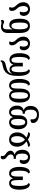

<svg xmlns="http://www.w3.org/2000/svg" viewBox="2021 -2833 1064 5146"><g transform="rotate(-90 2553.0 -260.0)"><path d="M177 7C201 7 217 -4 217 -33C163 -48 142 -136 142 -268C142 -424 166 -495 222 -495C281 -495 299 -441 299 -322V-180H395V-322C395 -441 413 -495 472 -495C528 -495 552 -424 552 -268C552 -140 531 -51 479 -34C479 -6 491 7 520 7C593 7 653 -99 653 -268C653 -459 583 -548 478 -548C427 -548 372 -522 349 -446H345C323 -522 270 -548 219 -548C107 -548 41 -459 41 -268C41 -98 107 7 177 7Z M916 12C1041 12 1111 -70 1111 -192C1111 -317 1052 -385 982 -398V-400C1052 -421 1087 -460 1087 -510C1087 -577 1038 -611 996 -641C967 -662 944 -685 944 -719C944 -732 946 -744 952 -757C942 -766 930 -772 909 -772C871 -772 855 -741 855 -712C855 -660 886 -632 921 -606C956 -580 986 -555 986 -507C986 -461 958 -424 898 -424H868V-367H900C979 -367 1010 -319 1010 -194C1010 -96 979 -41 915 -41C858 -41 828 -91 828 -160C828 -198 834 -226 845 -252C831 -260 819 -263 807 -263C759 -263 730 -219 730 -155C730 -60 804 12 916 12Z M1241 12C1277 12 1329 -8 1385 -45C1441 -8 1488 12 1526 12C1569 12 1579 -17 1579 -41C1529 -41 1485 -55 1439 -84C1527 -145 1578 -233 1578 -328C1578 -458 1503 -548 1388 -548C1262 -548 1192 -458 1194 -328C1196 -232 1248 -145 1333 -84C1287 -55 1244 -41 1194 -41C1194 -11 1205 12 1241 12ZM1385 -124C1315 -179 1297 -252 1296 -330C1296 -420 1321 -494 1386 -494C1452 -494 1478 -420 1477 -330C1476 -248 1454 -179 1385 -124Z M2055 252C2206 252 2287 163 2287 28C2287 -69 2244 -135 2173 -153V-155C2244 -180 2296 -232 2296 -336C2296 -461 2225 -548 2122 -548C2069 -548 2012 -522 1989 -446H1986C1964 -521 1898 -548 1849 -548C1727 -548 1662 -454 1662 -304C1662 -152 1735 -61 1850 -61C1970 -61 2037 -152 2037 -304V-340C2037 -443 2055 -495 2114 -495C2170 -495 2195 -422 2195 -333C2195 -220 2150 -183 2101 -183H2078V-126H2096C2165 -126 2186 -64 2186 32C2186 134 2144 199 2055 199C1981 199 1927 162 1927 73C1927 60 1929 48 1931 34C1920 30 1908 27 1896 27C1862 27 1828 48 1828 95C1828 182 1913 252 2055 252ZM1851 -115C1788 -115 1763 -189 1763 -304C1763 -420 1787 -495 1850 -495C1916 -495 1939 -435 1939 -304C1939 -189 1912 -115 1851 -115Z M2565 12C2685 12 2752 -78 2752 -268V-323C2752 -443 2771 -495 2829 -495C2885 -495 2909 -422 2909 -268C2909 -140 2888 -51 2836 -34C2836 -6 2848 7 2877 7C2950 7 3011 -99 3011 -268C3011 -459 2940 -548 2836 -548C2784 -548 2727 -522 2704 -446H2701C2679 -521 2613 -548 2564 -548C2442 -548 2377 -454 2377 -268C2377 -78 2450 12 2565 12ZM2566 -41C2503 -41 2478 -116 2478 -268C2478 -420 2502 -495 2565 -495C2631 -495 2654 -435 2654 -268C2654 -116 2627 -41 2566 -41Z M3225 7C3249 7 3265 -4 3265 -33C3211 -48 3190 -136 3190 -268C3190 -414 3214 -484 3270 -484C3329 -484 3347 -430 3347 -319V-180H3443V-319C3443 -430 3461 -484 3520 -484C3576 -484 3600 -414 3600 -268C3600 -140 3579 -51 3527 -34C3527 -6 3539 7 3568 7C3641 7 3701 -99 3701 -268C3701 -448 3631 -538 3526 -538C3475 -538 3420 -512 3397 -436H3393C3371 -512 3318 -538 3268 -538C3225 -538 3177 -516 3150 -466H3148C3169 -564 3232 -604 3346 -628C3460 -651 3509 -678 3509 -772H3475C3468 -739 3432 -733 3348 -716C3156 -677 3092 -547 3092 -329V-279C3092 -98 3155 7 3225 7Z M3958 12C4062 12 4144 -52 4144 -164C4144 -270 4093 -319 4052 -364C4024 -395 4000 -425 4000 -474C4000 -496 4007 -520 4016 -533C4006 -542 3994 -548 3973 -548C3935 -548 3911 -517 3911 -478C3911 -409 3941 -374 3972 -338C4007 -298 4042 -256 4042 -166C4042 -89 4012 -41 3958 -41C3905 -41 3876 -91 3876 -160C3876 -198 3882 -226 3893 -252C3879 -260 3867 -263 3855 -263C3807 -263 3778 -219 3778 -155C3778 -60 3849 12 3958 12Z M4432 10C4564 10 4624 -75 4624 -265C4624 -457 4565 -543 4460 -543C4399 -543 4365 -508 4342 -458H4338C4340 -489 4340 -527 4340 -553V-612C4340 -689 4371 -715 4424 -715C4450 -715 4470 -707 4486 -699C4504 -689 4518 -682 4540 -682C4567 -682 4592 -700 4592 -730C4592 -754 4579 -766 4566 -772C4552 -755 4536 -751 4517 -751C4500 -751 4487 -753 4470 -758C4454 -763 4437 -766 4410 -766C4318 -766 4242 -705 4242 -594V-265C4242 -75 4306 10 4432 10ZM4432 -43C4367 -43 4340 -128 4340 -266C4340 -406 4364 -485 4436 -485C4498 -485 4522 -406 4522 -265C4522 -115 4498 -43 4432 -43Z M4880 12C4984 12 5066 -52 5066 -164C5066 -270 5015 -319 4974 -364C4946 -395 4922 -425 4922 -474C4922 -496 4929 -520 4938 -533C4928 -542 4916 -548 4895 -548C4857 -548 4833 -517 4833 -478C4833 -409 4863 -374 4894 -338C4929 -298 4964 -256 4964 -166C4964 -89 4934 -41 4880 -41C4827 -41 4798 -91 4798 -160C4798 -198 4804 -226 4815 -252C4801 -260 4789 -263 4777 -263C4729 -263 4700 -219 4700 -155C4700 -60 4771 12 4880 12Z"/></g></svg>

Font: Noto Serif Georgian ExtraCondensed Medium
Style: Regular
Weight: 500
Width: 2
Designer: Monotype Design Team, Akaki Razmadze
Foundry: Google LLC
Version: Version 2.003